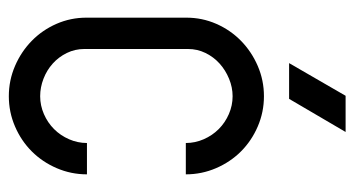

<svg xmlns="http://www.w3.org/2000/svg" viewBox="-204 -599 803 435"><g transform="rotate(90 197.5 -381.5)"><path d="M91 -171Q91 -150 100 -131.5Q109 -113 124 -99.5Q139 -86 158.5 -78.5Q178 -71 198 -71Q219 -71 238.5 -79.5Q258 -88 272.5 -102.5Q287 -117 295.5 -136.5Q304 -156 304 -177H375Q375 -141 361 -108.5Q347 -76 323 -52Q299 -28 266.5 -14Q234 0 198 0Q162 0 129.5 -14Q97 -28 72.5 -52Q48 -76 34 -108Q20 -140 20 -176V-402Q20 -438 34 -470Q48 -502 72.5 -526Q97 -550 129.5 -564Q162 -578 198 -578Q234 -578 266.5 -564Q299 -550 323 -526Q347 -502 361 -469.5Q375 -437 375 -401H304Q304 -422 295.5 -441.5Q287 -461 272.5 -475.5Q258 -490 238.5 -498.5Q219 -507 198 -507Q178 -507 158.5 -499Q139 -491 124 -477.5Q109 -464 100 -445.5Q91 -427 91 -406V-171ZM197 -763H279L204 -635H123L197 -763Z"/></g></svg>

Font: Googee
Style: Regular
Weight: 400
Designer: Peter Wiegel
Foundry: CATFonts Peter Wiegel
Version: 1.000